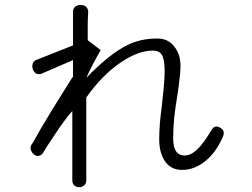

<svg xmlns="http://www.w3.org/2000/svg" viewBox="-20 -781 1040 792"><path d="M281.2 -731.4V-593.8L130.9 -534.2Q119.1 -530.3 115.2 -518.6Q111.3 -507.8 115.2 -496.1Q119.1 -484.4 127.9 -478.5Q137.7 -472.7 150.4 -476.6L281.2 -533.2V-463.9L277.3 -460Q224.6 -376 196.3 -330.1Q148.4 -252 114.3 -190.4Q104.5 -179.7 106.4 -166Q108.4 -155.3 117.2 -146.5Q126 -137.7 135.7 -137.7Q147.5 -137.7 156.2 -148.4L176.8 -181.6Q208 -229.5 225.6 -254.9Q254.9 -296.9 278.3 -323.2V-36.1Q278.3 -23.4 287.1 -15.6Q294.9 -8.8 306.6 -8.8Q318.4 -8.8 326.2 -15.6Q335.9 -23.4 335.9 -36.1V-378.9Q402.3 -472.7 479.5 -524.4Q550.8 -572.3 610.4 -572.3Q636.7 -572.3 647.5 -554.7Q659.2 -535.2 659.2 -489.3Q659.2 -460 655.3 -418Q653.3 -393.6 647.5 -343.8Q641.6 -296.9 639.6 -273.4Q636.7 -236.3 636.7 -208Q636.7 -154.3 657.2 -121.1Q681.6 -80.1 731.4 -80.1Q783.2 -80.1 829.1 -118.2Q872.1 -154.3 898.4 -214.8Q911.1 -241.2 888.7 -253.9Q866.2 -267.6 852.5 -245.1Q822.3 -193.4 796.9 -168Q768.6 -139.6 742.2 -139.6Q720.7 -139.6 709 -153.3Q694.3 -170.9 694.3 -210.9Q694.3 -252.9 699.2 -300.8Q702.1 -329.1 710.9 -382.8Q717.8 -427.7 719.7 -448.2Q724.6 -483.4 724.6 -508.8Q724.6 -554.7 701.2 -585.9Q675.8 -622.1 628.9 -622.1Q560.5 -622.1 506.8 -595.7Q433.6 -560.5 335.9 -460Q350.6 -492.2 366.2 -521.5Q383.8 -554.7 395.5 -574.2L341.8 -615.2Q341.8 -653.3 341.8 -670.9Q341.8 -703.1 343.8 -731.4Q343.8 -746.1 334 -753.9Q325.2 -760.7 312.5 -760.7Q299.8 -760.7 291 -753.9Q281.2 -746.1 281.2 -731.4Z"/></svg>

Font: GulimChe
Style: Regular
Weight: 400
Monospace: yes
Version: Version 2.21